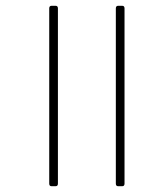

<svg xmlns="http://www.w3.org/2000/svg" viewBox="-20 -643 550 663"><path d="M380 -9V-614Q380 -623 388 -623H402Q410 -623 410 -614V-9Q410 0 402 0H388Q380 0 380 -9ZM150 -9V-614Q150 -623 158 -623H172Q180 -623 180 -614V-9Q180 0 172 0H158Q150 0 150 -9Z"/></svg>

Font: Rajdhani Light
Style: Regular
Weight: 300
Designer: Satya Rajpurohit, Jyotish Sonowal
Foundry: Indian Type Foundry
Version: Version 1.201;PS 1.0;hotconv 1.0.78;makeotf.lib2.5.61930; tt